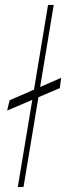

<svg xmlns="http://www.w3.org/2000/svg" viewBox="-20 -747 264 767"><path d="M224.4 -436.1 218.8 -394.9 133.5 -358.7 73.9 0H51.1L109 -348L8.5 -305.4L18.5 -346.6L115.8 -388.8L171.9 -727.3H194.6L140.3 -399.5Z"/></svg>

Font: Inter Thin  BETA
Style: Italic
Weight: 100
Italic angle: -9.39999°
Designer: Rasmus Andersson
Foundry: rsms
Version: Version 3.011;git-f93a4a705